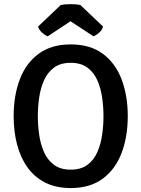

<svg xmlns="http://www.w3.org/2000/svg" viewBox="-20 -916 699 949"><path d="M167 -342Q167 -297.5 173.5 -251Q180 -204.5 197.2 -165Q214.5 -125.5 246.5 -101.5Q278.5 -77.5 329.5 -77.5Q380.5 -77.5 412.5 -101.5Q444.5 -125.5 461.5 -165Q478.5 -204.5 485 -251Q491.5 -297.5 491.5 -342Q491.5 -386.5 485 -432.8Q478.5 -479 461.5 -518.2Q444.5 -557.5 412.5 -581.5Q380.5 -605.5 329.5 -605.5Q278.5 -605.5 246.5 -581.5Q214.5 -557.5 197.2 -518.2Q180 -479 173.5 -432.8Q167 -386.5 167 -342ZM47.5 -342Q47.5 -444 78 -524Q108.5 -604 171 -650.2Q233.5 -696.5 329.5 -696.5Q426 -696.5 488.5 -650Q551 -603.5 581.2 -523.2Q611.5 -443 611.5 -342Q611.5 -240 581 -159.8Q550.5 -79.5 488 -33Q425.5 13.5 329.5 13.5Q257 13.5 204 -13.2Q151 -40 116.2 -88.2Q81.5 -136.5 64.5 -201.2Q47.5 -266 47.5 -342ZM377 -891.5 489.5 -784.5Q484 -766.5 469.2 -753.8Q454.5 -741 442 -736.5L328.5 -811L216 -736.5Q203.5 -741 188.8 -753.8Q174 -766.5 168 -784.5L280.5 -891.5Q302 -895.5 328.5 -895.5Q356 -895.5 377 -891.5Z"/></svg>

Font: Signika Negative Light Medium
Style: Regular
Weight: 500
Version: Version 2.001